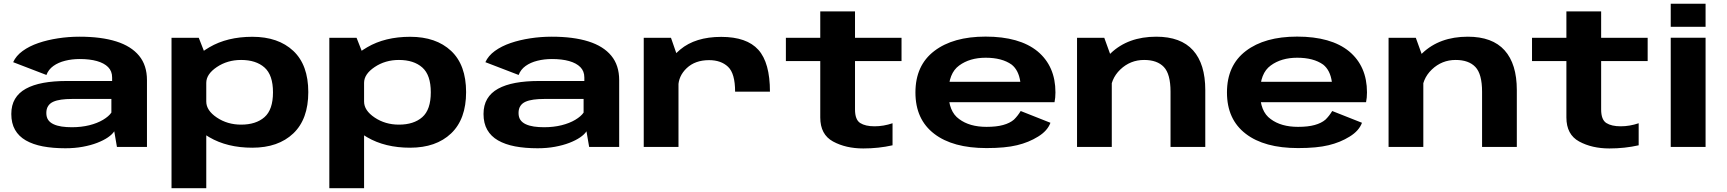

<svg xmlns="http://www.w3.org/2000/svg" viewBox="-20 -793 9316 1036"><path d="M332.5 7Q383 7 426.5 -1Q470 -9 504.2 -22.2Q538.5 -35.5 562 -51.5Q585.5 -67.5 596.5 -84.5L611 0H773V-360.5Q773 -440.5 730.5 -492.2Q688 -544 607 -569.5Q526 -595 409 -595Q350 -595 293 -586.2Q236 -577.5 187 -560.8Q138 -544 102.2 -518Q66.5 -492 51 -457.5L230.5 -388.5Q241.5 -418 268 -437Q294.5 -456 331.5 -465.2Q368.5 -474.5 410 -474.5Q464 -474.5 503 -463.5Q542 -452.5 563.5 -430.8Q585 -409 585 -375V-356H340Q269 -356 213.5 -345.8Q158 -335.5 119.5 -314.2Q81 -293 61 -259.2Q41 -225.5 41 -178Q41 -128 61 -92.8Q81 -57.5 119.2 -35.5Q157.5 -13.5 211.2 -3.2Q265 7 332.5 7ZM368 -106.5Q338 -106.5 312.8 -110.2Q287.5 -114 268.8 -122.8Q250 -131.5 240 -146Q230 -160.5 230 -183.5Q230 -206 239.8 -221Q249.5 -236 267.5 -244Q285.5 -252 310.8 -255.5Q336 -259 367 -259H581V-185.5Q567 -165 536 -146.5Q505 -128 461.8 -117.2Q418.5 -106.5 368 -106.5Z M905.5 222.5H1093V-486L1052.5 -589H905.5ZM1341.5 4Q1481.5 4 1562.5 -73Q1643.5 -150 1643.5 -296Q1643.5 -442.5 1562.5 -518.5Q1481.5 -594.5 1341.5 -594.5Q1206 -594.5 1109.5 -537.8Q1013 -481 1013 -431.5L1093 -346Q1093 -393 1150 -431.2Q1207 -469.5 1281 -469.5Q1361 -469.5 1407 -429Q1453 -388.5 1453 -295Q1453 -201 1407 -160.8Q1361 -120.5 1281 -120.5Q1207 -120.5 1150 -158.8Q1093 -197 1093 -245L1013 -158.5Q1013 -109 1109.5 -52.5Q1206 4 1341.5 4Z M1757 222.5H1944.5V-486L1904 -589H1757ZM2193 4Q2333 4 2414 -73Q2495 -150 2495 -296Q2495 -442.5 2414 -518.5Q2333 -594.5 2193 -594.5Q2057.5 -594.5 1961 -537.8Q1864.5 -481 1864.5 -431.5L1944.5 -346Q1944.5 -393 2001.5 -431.2Q2058.5 -469.5 2132.5 -469.5Q2212.5 -469.5 2258.5 -429Q2304.5 -388.5 2304.5 -295Q2304.5 -201 2258.5 -160.8Q2212.5 -120.5 2132.5 -120.5Q2058.5 -120.5 2001.5 -158.8Q1944.5 -197 1944.5 -245L1864.5 -158.5Q1864.5 -109 1961 -52.5Q2057.5 4 2193 4Z M2880.5 7Q2931 7 2974.5 -1Q3018 -9 3052.2 -22.2Q3086.5 -35.5 3110 -51.5Q3133.5 -67.5 3144.5 -84.5L3159 0H3321V-360.5Q3321 -440.5 3278.5 -492.2Q3236 -544 3155 -569.5Q3074 -595 2957 -595Q2898 -595 2841 -586.2Q2784 -577.5 2735 -560.8Q2686 -544 2650.2 -518Q2614.5 -492 2599 -457.5L2778.5 -388.5Q2789.5 -418 2816 -437Q2842.5 -456 2879.5 -465.2Q2916.5 -474.5 2958 -474.5Q3012 -474.5 3051 -463.5Q3090 -452.5 3111.5 -430.8Q3133 -409 3133 -375V-356H2888Q2817 -356 2761.5 -345.8Q2706 -335.5 2667.5 -314.2Q2629 -293 2609 -259.2Q2589 -225.5 2589 -178Q2589 -128 2609 -92.8Q2629 -57.5 2667.2 -35.5Q2705.5 -13.5 2759.2 -3.2Q2813 7 2880.5 7ZM2916 -106.5Q2886 -106.5 2860.8 -110.2Q2835.5 -114 2816.8 -122.8Q2798 -131.5 2788 -146Q2778 -160.5 2778 -183.5Q2778 -206 2787.8 -221Q2797.5 -236 2815.5 -244Q2833.5 -252 2858.8 -255.5Q2884 -259 2915 -259H3129V-185.5Q3115 -165 3084 -146.5Q3053 -128 3009.8 -117.2Q2966.5 -106.5 2916 -106.5Z M3946.5 -298.5H4134.5Q4134.5 -454.5 4072 -524.2Q4009.5 -594 3871.5 -594Q3732 -594 3650.2 -525.5Q3568.5 -457 3568.5 -377L3640 -323.5Q3640 -382.5 3685.5 -425.5Q3731 -468.5 3806 -468.5Q3870.5 -468.5 3908.5 -432.5Q3946.5 -396.5 3946.5 -298.5ZM3453.5 0H3641V-472.5L3600.5 -589H3453.5Z M4638 8Q4721 8 4796 -9V-128Q4747.5 -111.5 4699 -111.5Q4649.5 -111.5 4621.5 -129.2Q4593.5 -147 4593.5 -202.5V-463.5H4844.5V-589H4593.5V-731.5H4406V-589H4220.5V-463.5H4406V-159Q4406 -67 4475 -29.5Q4544 8 4638 8Z M5303 6V-108.5Q5211.5 -108.5 5155.5 -150.5Q5098 -191 5098 -293.5Q5098 -398 5155.5 -439.5Q5212.5 -481.5 5298.5 -481.5Q5386.5 -481.5 5438.5 -444.5Q5476.5 -414.5 5485.5 -351.5H5081V-241.5H5670Q5675 -265 5675 -294.5Q5675 -435.5 5578.5 -516Q5481 -595.5 5298 -595.5Q5123 -595.5 5021.5 -518Q4919.5 -440.5 4919.5 -294Q4919.5 -148.5 5021 -71Q5121 6 5303 6ZM5303 -108.5V6Q5405 6 5468 -9.5Q5531 -24.5 5581.5 -56Q5632 -87 5648 -130.5L5487.5 -194Q5471.5 -167.5 5451 -147.5Q5429 -128.5 5392.5 -118.5Q5357 -108.5 5303 -108.5Z M5791.5 0H5979V-477L5938.5 -589H5791.5ZM6296 0H6483.5V-307Q6483.5 -448 6417.5 -521.5Q6351.5 -595 6219 -595Q6067 -595 5973.5 -505.8Q5880 -416.5 5880 -340.5L5971 -287.5Q5971 -366.5 6025 -418Q6079 -469.5 6153.5 -469.5Q6224 -469.5 6260 -431.5Q6296 -393.5 6296 -298Z M6984 6V-108.5Q6892.5 -108.5 6836.5 -150.5Q6779 -191 6779 -293.5Q6779 -398 6836.5 -439.5Q6893.5 -481.5 6979.5 -481.5Q7067.5 -481.5 7119.5 -444.5Q7157.5 -414.5 7166.5 -351.5H6762V-241.5H7351Q7356 -265 7356 -294.5Q7356 -435.5 7259.5 -516Q7162 -595.5 6979 -595.5Q6804 -595.5 6702.5 -518Q6600.5 -440.5 6600.5 -294Q6600.5 -148.5 6702 -71Q6802 6 6984 6ZM6984 -108.5V6Q7086 6 7149 -9.5Q7212 -24.5 7262.5 -56Q7313 -87 7329 -130.5L7168.5 -194Q7152.5 -167.5 7132 -147.5Q7110 -128.5 7073.5 -118.5Q7038 -108.5 6984 -108.5Z M7472.5 0H7660V-477L7619.5 -589H7472.5ZM7977 0H8164.5V-307Q8164.5 -448 8098.5 -521.5Q8032.5 -595 7900 -595Q7748 -595 7654.5 -505.8Q7561 -416.5 7561 -340.5L7652 -287.5Q7652 -366.5 7706 -418Q7760 -469.5 7834.5 -469.5Q7905 -469.5 7941 -431.5Q7977 -393.5 7977 -298Z M8664 8Q8747 8 8822 -9V-128Q8773.5 -111.5 8725 -111.5Q8675.5 -111.5 8647.5 -129.2Q8619.5 -147 8619.5 -202.5V-463.5H8870.5V-589H8619.5V-731.5H8432V-589H8246.5V-463.5H8432V-159Q8432 -67 8501 -29.5Q8570 8 8664 8Z M8995 0H9183V-589.5H8995ZM8995 -773V-648.5H9183V-773Z"/></svg>

Font: Anybody Expanded
Style: Bold
Weight: 700
Width: 7
Designer: Tyler Finck
Foundry: Etcetera Type Company
Version: Version 1.113;gftools[0.9.25]